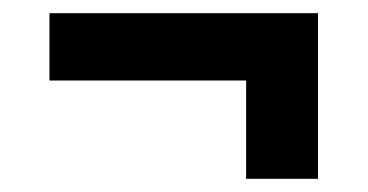

<svg xmlns="http://www.w3.org/2000/svg" viewBox="-20 -397 557 291"><path d="M55 -377V-275H353V-126H462V-377Z"/></svg>

Font: Fira Sans Medium
Style: Regular
Weight: 500
Designer: Carrois Corporate & Edenspiekermann AG
Foundry: Carrois Corporate GbR & Edenspiekermann AG
Version: Version 4.203